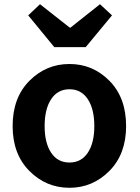

<svg xmlns="http://www.w3.org/2000/svg" viewBox="-20 -878 666 912"><path d="M310 14Q199 14 119.5 -66Q40 -146 40 -279Q40 -414 119.5 -494Q199 -574 310 -574Q421 -574 500 -494Q579 -414 579 -279Q579 -146 499.5 -66Q420 14 310 14ZM428 -279Q428 -360 397 -407Q366 -454 310 -454Q254 -454 223 -407Q192 -360 192 -279Q192 -199 223 -152.5Q254 -106 310 -106Q366 -106 397 -152.5Q428 -199 428 -279ZM238 -654 114 -805 170 -858 311 -747H315L455 -858L512 -805L387 -654Z"/></svg>

Font: Noto Sans Korean Bold
Style: Bold
Weight: 700
Designer: Ryoko NISHIZUKA  (kana & ideographs); Paul D. Hunt (Latin, Greek & Cyrillic); Wenlong ZHANG  (bopomofo); Sandoll Communi
Foundry: Adobe Systems Incorporated
Version: Version 1.000;PS 1;hotconv 1.0.78;makeotf.lib2.5.61930